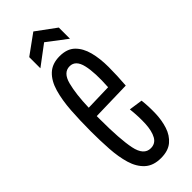

<svg xmlns="http://www.w3.org/2000/svg" viewBox="-231 -697 730 730"><g transform="rotate(-45 134.0 -332.0)"><path d="M142 10Q101 10 77 -12Q53 -34 42 -71Q31 -108 28 -154.5Q25 -201 25 -250Q25 -309 28.5 -360.5Q32 -412 43.5 -452Q55 -492 79 -514.5Q103 -537 143 -537Q183 -537 205 -515.5Q227 -494 236.5 -458Q246 -422 246 -376Q246 -330 242 -280L82 -276Q82 -268 82 -258Q82 -151 93 -97.5Q104 -44 141 -44Q166 -44 178 -65.5Q190 -87 192 -123.5Q194 -160 189 -205L244 -197Q248 -163 247 -126.5Q246 -90 236 -59Q226 -28 203.5 -9Q181 10 142 10ZM143 -483Q109 -483 97 -437Q85 -391 83 -320L190 -323Q195 -397 185 -440Q175 -483 143 -483ZM59 -556V-616L139 -674L218 -616V-556L139 -616Z"/></g></svg>

Font: Bricolage Grotesque 48pt Condensed ExtraLight
Style: Regular
Weight: 200
Width: 3
Designer: Mathieu Triay
Foundry: Atelier Triay
Version: Version 1.000; ttfautohint (v1.8.4.7-5d5b);gftools[0.9.32]